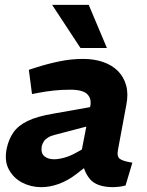

<svg xmlns="http://www.w3.org/2000/svg" viewBox="-20 -764 608 792"><path d="M498 1Q484 5 470 6.5Q456 8 447 8Q378 8 350 -26.5Q322 -61 320 -109L315 -133L352 -324Q359 -356 340.5 -375Q322 -394 270 -394Q235 -394 202 -390.5Q169 -387 138 -381L112 -376L99 -476L130 -486Q177 -501 225.5 -511Q274 -521 323 -521Q369 -521 406 -508Q443 -495 467 -470.5Q491 -446 500.5 -411Q510 -376 501 -331L467 -148Q461 -119 474 -109Q487 -99 526 -93ZM150 8Q108 8 72 -10.5Q36 -29 16.5 -65Q-3 -101 8 -153Q16 -190 35.5 -218Q55 -246 94 -265Q133 -284 199 -295L368 -325L352 -246L207 -208Q190 -204 178.5 -197Q167 -190 161 -181Q155 -172 152 -160Q148 -132 163 -119.5Q178 -107 203 -107Q221 -107 245 -113.5Q269 -120 294 -134L335 -157L353 -91L295 -46Q260 -19 223 -5.5Q186 8 150 8ZM312 -566 195 -744H346L421 -566Z"/></svg>

Font: REM SemiBold
Style: Italic
Weight: 600
Italic angle: -11°
Designer: Octavio Pardo
Foundry: Ashler Design
Version: Version 1.005;gftools[0.9.28]